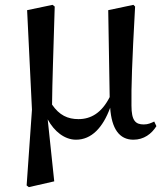

<svg xmlns="http://www.w3.org/2000/svg" viewBox="-20 -561 681 793"><path d="M294 16C358 16 405 -34 435 -116C441 -29 473 16 531 16C574 16 606 -8 626 -40L617 -59C604 -53 592 -47 574 -47C540 -47 523 -62 523 -125C522 -201 525 -299 538 -534L531 -541L427 -519L433 -160C400 -95 356 -69 304 -69C260 -69 225 -85 195 -129C196 -227 200 -328 206 -534L197 -541L92 -519L112 -108L90 205L99 212L204 188L177 -68C204 -18 247 16 294 16Z"/></svg>

Font: Noto Serif JP SemiBold
Style: Regular
Weight: 600
Designer: Ryoko NISHIZUKA 西塚涼子 (kana & ideographs); Frank Grießhammer (Latin, Greek & Cyrillic); Wenlong ZHANG 张文龙 (bopomofo); San
Foundry: Adobe
Version: Version 2.001;hotconv 1.1.0;makeotfexe 2.6.0